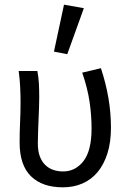

<svg xmlns="http://www.w3.org/2000/svg" viewBox="-20 -790 550 822"><path d="M249 12Q161 12 112.5 -35.5Q64 -83 64 -180Q64 -224 66 -266.5Q68 -309 68 -353Q68 -382 66.5 -415Q65 -448 60 -486H140Q145 -460 146.5 -432.5Q148 -405 148 -373Q148 -352 147 -327.5Q146 -303 145 -276.5Q144 -250 143 -224Q142 -198 142 -176Q142 -143 150.5 -120.5Q159 -98 174 -83.5Q189 -69 208.5 -62.5Q228 -56 250 -56Q303 -56 337.5 -100.5Q372 -145 372 -240Q372 -296 363.5 -354Q355 -412 332 -479L412 -498Q433 -435 444 -371.5Q455 -308 455 -243Q455 -181 440 -133.5Q425 -86 398 -53.5Q371 -21 333 -4.5Q295 12 249 12ZM211 -569 254 -770 339 -755 268 -558Z"/></svg>

Font: CV Source Sans
Style: Regular
Weight: 400
Designer: Paul D. Hunt
Foundry: Adobe Systems Incorporated
Version: Version 3.001